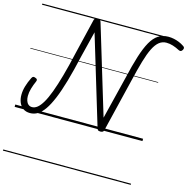

<svg xmlns="http://www.w3.org/2000/svg" viewBox="-167 -1052 1563 1589"><g transform="rotate(15 614.0 -257.5)"><path d="M135 17Q100 17 76 0Q52 -17 40 -46Q28 -75 28 -111Q28 -147 39.5 -186Q51 -225 71 -265Q77 -277 84 -279.5Q91 -282 103 -277Q116 -273 119 -266Q122 -259 117 -248Q102 -215 92 -180.5Q82 -146 82 -116Q82 -94 88 -75.5Q94 -57 107 -46Q120 -35 139 -35Q162 -35 184 -52.5Q206 -70 228.5 -108Q251 -146 274 -207.5Q297 -269 321.5 -356Q346 -443 372 -559L445 -863Q448 -873 455.5 -877.5Q463 -882 476 -882Q489 -882 495.5 -877Q502 -872 505 -861L734 -104L824 -468Q850 -582 875.5 -662.5Q901 -743 929.5 -793Q958 -843 994.5 -866.5Q1031 -890 1080 -890Q1104 -890 1127.5 -885Q1151 -880 1173 -871Q1195 -862 1214 -849Q1225 -843 1227 -835Q1229 -827 1223 -816Q1216 -804 1208 -802Q1200 -800 1190 -805Q1162 -820 1133.5 -829Q1105 -838 1077 -838Q1042 -838 1015 -816.5Q988 -795 965.5 -750Q943 -705 922 -633Q901 -561 877 -459L767 -5Q765 5 757.5 9.5Q750 14 737 14Q729 14 723 12Q717 10 713.5 4.5Q710 -1 707 -12L479 -767L425 -550Q396 -421 368.5 -325.5Q341 -230 313.5 -164.5Q286 -99 258 -59Q230 -19 200 -1Q170 17 135 17ZM0 365H1095V375H0ZM0 -20H1095V0H0ZM0 -505H1095V-500H0ZM0 -885H1095V-875H0Z"/></g></svg>

Font: Playwrite AT Guides
Style: Italic
Weight: 400
Italic angle: -13.0072°
Designer: Veronika Burian, José Scaglione
Foundry: TypeTogether
Version: Version 1.002